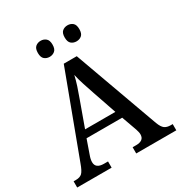

<svg xmlns="http://www.w3.org/2000/svg" viewBox="-207 -1057 1132 1203"><g transform="rotate(-30 359.0 -455.5)"><path d="M1 0V-45H18Q47 -45 62.5 -59.5Q78 -74 95 -122L316 -714H410L631 -103Q644 -69 660 -57Q676 -45 704 -45H718V0H428V-45H455Q481 -45 496 -56Q511 -67 511 -91Q511 -100 508.5 -109.5Q506 -119 503 -129L464 -238H206L171 -138Q161 -111 161 -91Q161 -45 221 -45H250V0ZM226 -291H445L386 -463Q372 -504 359 -544Q346 -584 338 -620Q330 -585 318.5 -549.5Q307 -514 291 -471ZM456 -795Q434 -795 418.5 -808Q403 -821 403 -853Q403 -885 418.5 -898Q434 -911 456 -911Q478 -911 493.5 -898Q509 -885 509 -853Q509 -821 493.5 -808Q478 -795 456 -795ZM262 -795Q240 -795 224.5 -808Q209 -821 209 -853Q209 -885 224.5 -898Q240 -911 262 -911Q283 -911 299 -898Q315 -885 315 -853Q315 -821 299 -808Q283 -795 262 -795Z"/></g></svg>

Font: Noto Serif Hentaigana Medium
Style: Regular
Weight: 500
Designer: Kazuhiro Yamada
Foundry: nipponia
Version: Version 1.000; ttfautohint (v1.8.4.7-5d5b)